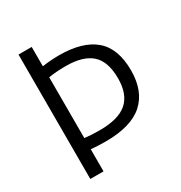

<svg xmlns="http://www.w3.org/2000/svg" viewBox="-173 -864 933 989"><g transform="rotate(-30 293.5 -370.0)"><path d="M78.5 0V-740H157V-625Q176 -628 202 -630.2Q228 -632.5 257 -632.5Q396.5 -632.5 468.2 -571.5Q540 -510.5 540 -380Q540 -256.5 467.8 -192Q395.5 -127.5 244.5 -127.5Q221.5 -127.5 200.5 -128.5Q179.5 -129.5 157 -131.5V0ZM246.5 -193Q358.5 -193 410 -238.2Q461.5 -283.5 461.5 -378Q461.5 -477.5 412 -522.2Q362.5 -567 260 -567Q231.5 -567 206.2 -565.2Q181 -563.5 157 -559.5V-198Q178.5 -195.5 200.2 -194.2Q222 -193 246.5 -193Z"/></g></svg>

Font: Encode Sans SemiCondensed
Style: Regular
Weight: 400
Width: 4
Designer: Multiple Designers
Foundry: Impallari Type
Version: Version 3.002